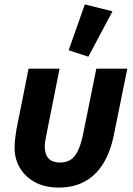

<svg xmlns="http://www.w3.org/2000/svg" viewBox="-20 -835 600 867"><path d="M249 -525 192 -239Q187 -213 184.5 -199.5Q182 -186 182 -174Q182 -138 199.5 -119.5Q217 -101 250 -101Q276 -101 295.5 -111.5Q315 -122 330 -150.5Q345 -179 356 -233L415 -525H555L494 -225Q478 -147 445 -94.5Q412 -42 362 -15Q312 12 245 12Q183 12 138.5 -12Q94 -36 70 -76.5Q46 -117 46 -166Q46 -187 48 -206Q50 -225 54 -249L109 -525ZM488 -784 379 -579 290 -608 363 -815Z"/></svg>

Font: IBM Plex Sans
Style: Bold Italic
Weight: 700
Italic angle: -11.31°
Designer: Mike Abbink, Paul van der Laan, Pieter van Rosmalen
Foundry: Bold Monday
Version: Version 3.201